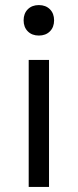

<svg xmlns="http://www.w3.org/2000/svg" viewBox="-20 -736 306 756"><path d="M173 -500V0H93V-500ZM133 -596Q106 -596 89.5 -612.5Q73 -629 73 -656Q73 -683 89.5 -699.5Q106 -716 133 -716Q160 -716 176.5 -699.5Q193 -683 193 -656Q193 -629 176.5 -612.5Q160 -596 133 -596Z"/></svg>

Font: Work Sans
Style: Regular
Weight: 400
Designer: Wei Huang
Foundry: Wei Huang
Version: Version 2.006; ttfautohint (v1.8.1.43-b0c9)